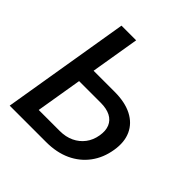

<svg xmlns="http://www.w3.org/2000/svg" viewBox="-191 -879 1030 1030"><g transform="rotate(45 324.0 -364.0)"><path d="M185.1 -450.7H378.4Q457.5 -450.7 510.3 -423.6Q563 -396.5 585.7 -346.7Q608.4 -296.9 597.2 -229Q585.9 -158.7 547.6 -107.2Q509.3 -55.7 449 -27.8Q388.7 0 309.6 0H33.2L153.8 -727.5H265.1L159.7 -93.8H319.3Q364.3 -93.8 399.4 -110.4Q434.6 -127 457.5 -157.2Q480.5 -187.5 487.3 -229Q494.1 -269 482.2 -297.6Q470.2 -326.2 441.2 -341.3Q412.1 -356.4 367.2 -356.4H169.4Z"/></g></svg>

Font: Inter 17pt Medium
Style: Italic
Weight: 500
Italic angle: -9.3988°
Version: Version 4.001;git-66647c0bb